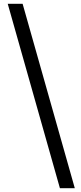

<svg xmlns="http://www.w3.org/2000/svg" viewBox="-20 -819 430 1019"><path d="M298 180H377L100 -799H21Z"/></svg>

Font: Noto Sans CJK HK Medium
Style: Regular
Weight: 500
Designer: Ryoko NISHIZUKA 西塚涼子 (kana, bopomofo & ideographs); Paul D. Hunt (Latin, Greek & Cyrillic); Sandoll Communications 산돌커뮤니
Foundry: Adobe
Version: Version 2.004;hotconv 1.0.118;makeotfexe 2.5.65603